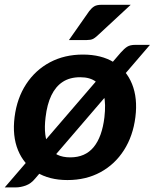

<svg xmlns="http://www.w3.org/2000/svg" viewBox="-36 -752 653 810"><path d="M-16 38.6 473 -529.7Q488.4 -547.3 500.9 -555Q513.3 -562.7 534 -562.7H596.6L111.8 1.9Q94.9 22.6 72.9 30.6Q50.8 38.6 30.6 38.6ZM313.7 -521.8Q391.4 -521.8 444.3 -489.3Q497.2 -456.8 521.2 -397.3Q545.2 -337.7 535.2 -258Q525.2 -178.3 486.9 -118.4Q448.7 -58.6 387.8 -25.5Q326.8 7.6 248.6 7.6Q171.7 7.6 118.1 -25.5Q64.4 -58.6 40 -118.4Q15.5 -178.3 25.5 -258Q35.5 -337.7 74.5 -397.3Q113.6 -456.8 174.9 -489.3Q236.3 -521.8 313.7 -521.8ZM260.4 -88.1Q323.4 -88.1 359 -131.2Q394.6 -174.4 404.5 -257Q410.9 -312.9 402.5 -350.2Q394.1 -387.6 369.2 -406.9Q344.3 -426.2 302.3 -426.2Q258.8 -426.2 228.8 -406.7Q198.8 -387.2 180.7 -349.6Q162.6 -312 156.2 -257Q146.3 -175.7 171.4 -131.9Q196.5 -88.1 260.4 -88.1ZM392.6 -731.8H515.5L374.5 -601.1Q364.3 -591.4 355.2 -587.3Q346.1 -583.1 330.7 -583.1H254.9L340.5 -705.3Q350.2 -718 361.1 -724.9Q372.1 -731.8 392.6 -731.8Z"/></svg>

Font: Aleo
Style: Italic
Weight: 400
Italic angle: -7°
Designer: Alessio Laiso
Foundry: Alessio Laiso
Version: Version 2.001;gftools[0.9.29]